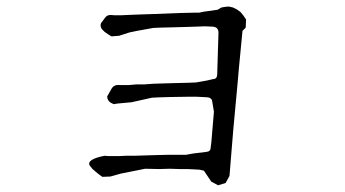

<svg xmlns="http://www.w3.org/2000/svg" viewBox="-20 -548 1040 578"><path d="M315.4 -280.3Q323.2 -293.9 339.8 -292H369.1L389.6 -293.9H414.1L441.4 -295.9L472.7 -296.9L507.8 -297.9L545.9 -298.8L570.3 -299.8L586.9 -302.7L603.5 -305.7L620.1 -309.6Q632.8 -309.6 633.8 -322.3L637.7 -449.2Q637.7 -466.8 620.1 -467.8L596.7 -468.8L570.3 -467.8L538.1 -466.8L502 -465.8L461.9 -464.8L441.4 -463.9L392.6 -455.1L369.1 -450.2L338.9 -440.4L315.4 -438.5L304.7 -445.3L294.9 -452.1L287.1 -460Q280.3 -468.8 284.2 -478.5L295.9 -494.1Q301.8 -502.9 312.5 -502.9L326.2 -502H342.8L363.3 -502.9L387.7 -503.9L415 -504.9L446.3 -505.9L519.5 -508.8L562.5 -509.8H579.1L592.8 -512.7L634.8 -518.6L646.5 -525.4L657.2 -527.3L668.9 -528.3L681.6 -525.4L693.4 -519.5L704.1 -511.7L712.9 -501L720.7 -489.3L719.7 -464.8L710 -455.1L699.2 -342.8L695.3 -297.9L682.6 -161.1L678.7 -114.3L674.8 -66.4L670.9 -18.6L659.2 2.9L636.7 9.8L616.2 -1L593.8 -34.2L581.1 -37.1L564.5 -38.1L543.9 -39.1H519.5L491.2 -40L459 -39.1L417 -40L343.8 -25.4L312.5 -16.6L288.1 -15.6L277.3 -23.4L266.6 -32.2L257.8 -40L250 -49.8Q240.2 -68.4 294.9 -79.1L305.7 -78.1H337.9L359.4 -79.1H385.7L416 -80.1L449.2 -81.1L487.3 -82H529.3H540L561.5 -85.9L601.6 -90.8Q614.3 -91.8 614.3 -104.5L616.2 -119.1L624 -211.9L619.1 -241.2Q618.2 -252.9 606.4 -254.9L589.8 -255.9L571.3 -256.8H547.9L491.2 -255.9L458 -254.9L437.5 -253.9L376 -240.2L334 -236.3L322.3 -234.4L312.5 -239.3Q302.7 -246.1 302.7 -257.8Z"/></svg>

Font: B2 Hana
Style: Regular
Weight: 500
Version: 2020-08-05; (max)